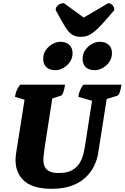

<svg xmlns="http://www.w3.org/2000/svg" viewBox="-20 -1172 782 1204"><path d="M303 12Q174 12 119.5 -49.5Q65 -111 81 -211L134 -547L74 -565Q77 -585 84 -603Q91 -621 106 -641H388Q384 -613 377 -593.5Q370 -574 362 -572L308 -555L261 -254Q256 -221 253 -190.5Q250 -160 256.5 -137Q263 -114 284.5 -100.5Q306 -87 349 -87Q399 -87 429.5 -103.5Q460 -120 477 -146Q494 -172 501.5 -201.5Q509 -231 513 -256L557 -540L471 -565Q474 -585 481 -603Q488 -621 502 -641H742Q738 -613 731 -593.5Q724 -574 716 -572L649 -551L596 -214Q590 -173 571 -133Q552 -93 517.5 -60Q483 -27 430 -7.5Q377 12 303 12ZM576 -732Q536 -732 517 -751.5Q498 -771 498 -802Q498 -835 515 -859Q532 -883 557 -896.5Q582 -910 604 -910Q642 -910 662 -890.5Q682 -871 682 -839Q682 -807 665 -783Q648 -759 623.5 -745.5Q599 -732 576 -732ZM329 -732Q289 -732 270 -751.5Q251 -771 251 -802Q251 -835 268 -859Q285 -883 310 -896.5Q335 -910 357 -910Q395 -910 415 -890.5Q435 -871 435 -839Q435 -807 418 -783Q401 -759 376.5 -745.5Q352 -732 329 -732ZM486 -941Q454 -941 432 -955Q410 -969 387.5 -1005.5Q365 -1042 329 -1109Q329 -1127 344 -1139.5Q359 -1152 381 -1152L505 -1062L659 -1152Q674 -1152 685.5 -1139.5Q697 -1127 697 -1109Q654 -1058 624.5 -1025.5Q595 -993 572.5 -974.5Q550 -956 530 -948.5Q510 -941 486 -941Z"/></svg>

Font: Petrona Black
Style: Italic
Weight: 900
Italic angle: -9°
Designer: Ringo R. Seeber
Foundry: Ringo R. Seeber
Version: Version 2.001; ttfautohint (v1.8.3)